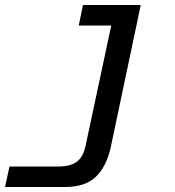

<svg xmlns="http://www.w3.org/2000/svg" viewBox="-29 -570 699 768"><path d="M231 178H-9L9 96H205Q251 96 277.5 77.5Q304 59 314 10L416 -468H286L303 -550H534L414 19Q397 96 354.5 137Q312 178 231 178Z"/></svg>

Font: Azeret Mono
Style: Italic
Weight: 400
Italic angle: -12°
Designer: Martin Vácha
Foundry: Displaay
Version: Version 1.000; Glyphs 3.0.3, build 3074